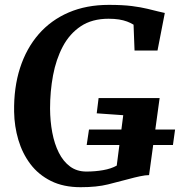

<svg xmlns="http://www.w3.org/2000/svg" viewBox="-20 -772 750 800"><path d="M315.8 8Q244.3 8 192.2 -18Q140.1 -44.1 106.6 -88.5Q73.1 -133 56.5 -189.2Q39.8 -245.5 38.8 -306Q37.1 -406.8 63.5 -488.8Q90 -570.8 141.3 -629.7Q192.7 -688.5 266.3 -720.1Q340 -751.7 433.5 -751.7Q491.1 -751.7 529.5 -746.8Q567.9 -741.8 594.1 -735.4Q620.3 -729 640.3 -724Q647 -722.5 653.5 -721Q660 -719.5 666.7 -718L636.3 -561.5H540.6L536.5 -669.2Q524.2 -676.8 509.4 -682.3Q494.6 -687.8 475.7 -690.9Q456.8 -693.9 432.3 -693.9Q363.8 -693.9 316.9 -662.8Q270 -631.6 241.7 -578.2Q213.5 -524.8 201 -457.9Q188.5 -391.1 188.6 -319.3Q188.9 -267.1 197.8 -219.8Q206.7 -172.6 225.1 -135.9Q243.5 -99.2 272 -78.2Q300.4 -57.2 340 -57.2Q376.6 -57.2 409.8 -63.1Q443.1 -68.9 466.4 -82L493.5 -292L383 -299.8L390.8 -363.4H645.1L601.1 -42.4Q586.1 -42.4 562.7 -37.4Q539.3 -32.4 517.8 -26.4Q477.1 -15.4 430.1 -3.7Q383.1 8 315.8 8ZM341.2 -167.9 350.8 -232.3H709.5L700.6 -167.9Z"/></svg>

Font: Merriweather 7pt Light
Style: Italic
Weight: 300
Italic angle: -7.8°
Designer: Eben Sorkin
Foundry: Eben Sorkin
Version: Version 2.200;gftools[0.9.31]